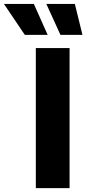

<svg xmlns="http://www.w3.org/2000/svg" viewBox="-145 -977 448 997"><path d="M216.3 -727.5V0H41V-727.5ZM-16.1 -795.9 -124.5 -956.5H30.8L102.5 -795.9ZM168.9 -795.9 95.7 -956.5H243.7L283.2 -795.9Z"/></svg>

Font: Inter Tight ExtraBold
Style: Regular
Weight: 800
Designer: Rasmus Andersson
Foundry: rsms
Version: Version 3.004; ttfautohint (v1.8.4.7-5d5b)